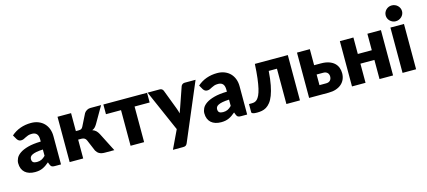

<svg xmlns="http://www.w3.org/2000/svg" viewBox="-65 -1355 4720 2122"><g transform="rotate(-15 2295.0 -294.0)"><path d="M320 -211Q273.5 -209 243.5 -203Q213.5 -197 196 -188Q178.5 -179 171.8 -167.5Q165 -156 165 -142.5Q165 -116 179.5 -105.2Q194 -94.5 222 -94.5Q252 -94.5 274.5 -105Q297 -115.5 320 -139ZM41 -446.5Q88 -488 145.2 -508.2Q202.5 -528.5 268 -528.5Q315 -528.5 352.8 -513.2Q390.5 -498 416.8 -470.8Q443 -443.5 457 -406Q471 -368.5 471 -324V0H400Q378 0 366.8 -6Q355.5 -12 348 -31L337 -59.5Q317.5 -43 299.5 -30.5Q281.5 -18 262.2 -9.2Q243 -0.5 221.2 3.8Q199.5 8 173 8Q137.5 8 108.5 -1.2Q79.5 -10.5 59.2 -28.5Q39 -46.5 28 -73.2Q17 -100 17 -135Q17 -163 31 -191.8Q45 -220.5 79.5 -244.2Q114 -268 172.5 -284Q231 -300 320 -302V-324Q320 -369.5 301.2 -389.8Q282.5 -410 248 -410Q220.5 -410 203 -404Q185.5 -398 171.8 -390.5Q158 -383 145 -377Q132 -371 114 -371Q98 -371 87 -379Q76 -387 69 -398Z M875 -479.5Q886.5 -497 905.8 -507.8Q925 -518.5 946 -518.5H1068.5L959.5 -330Q947 -309 934 -296Q921 -283 902.5 -276Q928 -267.5 944 -252Q960 -236.5 972.5 -213L1081 0H974Q953.5 0 938.2 -3.2Q923 -6.5 911 -13Q899 -19.5 890 -29Q881 -38.5 873.5 -51L818.5 -181.5Q811 -199 796.8 -207.2Q782.5 -215.5 764 -215.5H725V0H570V-518.5H725V-313H757Q778 -313 788.2 -319.8Q798.5 -326.5 806.5 -342.5Z M1594.5 -407.5H1422V0H1267V-407.5H1094.5V-518.5H1594.5Z M2149.5 -518.5 1872.5 134.5Q1865.5 150 1855.5 157.2Q1845.5 164.5 1823.5 164.5H1707.5L1807.5 -45.5L1600.5 -518.5H1737.5Q1755.5 -518.5 1765.2 -510.5Q1775 -502.5 1779.5 -491.5L1864.5 -268Q1876.5 -237.5 1884 -205.5Q1889.5 -221.5 1895 -237.5Q1900.5 -253.5 1906.5 -269L1983.5 -491.5Q1988 -503 1999.5 -510.8Q2011 -518.5 2024.5 -518.5Z M2450 -211Q2403.5 -209 2373.5 -203Q2343.5 -197 2326 -188Q2308.5 -179 2301.8 -167.5Q2295 -156 2295 -142.5Q2295 -116 2309.5 -105.2Q2324 -94.5 2352 -94.5Q2382 -94.5 2404.5 -105Q2427 -115.5 2450 -139ZM2171 -446.5Q2218 -488 2275.2 -508.2Q2332.5 -528.5 2398 -528.5Q2445 -528.5 2482.8 -513.2Q2520.5 -498 2546.8 -470.8Q2573 -443.5 2587 -406Q2601 -368.5 2601 -324V0H2530Q2508 0 2496.8 -6Q2485.5 -12 2478 -31L2467 -59.5Q2447.5 -43 2429.5 -30.5Q2411.5 -18 2392.2 -9.2Q2373 -0.5 2351.2 3.8Q2329.5 8 2303 8Q2267.5 8 2238.5 -1.2Q2209.5 -10.5 2189.2 -28.5Q2169 -46.5 2158 -73.2Q2147 -100 2147 -135Q2147 -163 2161 -191.8Q2175 -220.5 2209.5 -244.2Q2244 -268 2302.5 -284Q2361 -300 2450 -302V-324Q2450 -369.5 2431.2 -389.8Q2412.5 -410 2378 -410Q2350.5 -410 2333 -404Q2315.5 -398 2301.8 -390.5Q2288 -383 2275 -377Q2262 -371 2244 -371Q2228 -371 2217 -379Q2206 -387 2199 -398Z M3205 0H3050V-404H2956Q2949.5 -311 2936.5 -244.5Q2923.5 -178 2905.8 -132.2Q2888 -86.5 2866 -58.8Q2844 -31 2819.2 -16.2Q2794.5 -1.5 2767.8 3.2Q2741 8 2713.5 8Q2679 8 2664.8 2.2Q2650.5 -3.5 2650.5 -13.5V-106.5H2683Q2699 -106.5 2714.5 -110.8Q2730 -115 2744.5 -129.2Q2759 -143.5 2772 -170.8Q2785 -198 2795.8 -243.8Q2806.5 -289.5 2814.8 -356.8Q2823 -424 2828 -518.5H3205Z M3533 -107Q3564 -107 3580 -124.2Q3596 -141.5 3596 -169.5Q3596 -181 3592.2 -191.8Q3588.5 -202.5 3580.8 -210.8Q3573 -219 3561 -223.8Q3549 -228.5 3533 -228.5H3457V-107ZM3532.5 -335Q3587 -335 3625.2 -321.8Q3663.5 -308.5 3687.5 -285.8Q3711.5 -263 3722.5 -233Q3733.5 -203 3733.5 -170Q3733.5 -132.5 3720 -101.2Q3706.5 -70 3680.8 -47.5Q3655 -25 3617.8 -12.5Q3580.5 0 3533.5 0H3310V-518.5H3457V-335Z M4270.5 -518.5V0H4115.5V-219H3955.5V0H3800.5V-518.5H3955.5V-330H4115.5V-518.5Z M4534 -518.5V0H4379V-518.5ZM4550 -660.5Q4550 -642 4542.5 -625.8Q4535 -609.5 4522 -597.2Q4509 -585 4491.8 -577.8Q4474.5 -570.5 4455 -570.5Q4436 -570.5 4419.5 -577.8Q4403 -585 4390.2 -597.2Q4377.5 -609.5 4370.2 -625.8Q4363 -642 4363 -660.5Q4363 -679.5 4370.2 -696Q4377.5 -712.5 4390.2 -725Q4403 -737.5 4419.5 -744.5Q4436 -751.5 4455 -751.5Q4474.5 -751.5 4491.8 -744.5Q4509 -737.5 4522 -725Q4535 -712.5 4542.5 -696Q4550 -679.5 4550 -660.5Z"/></g></svg>

Font: Lato 2
Style: Regular
Weight: 900
Designer: Lukasz Dziedzic with Adam Twardoch and Botio Nikoltchev
Foundry: tyPoland Lukasz Dziedzic
Version: Version 2.015; 2015-08-06; http://www.latofonts.com/